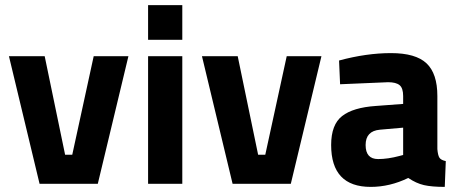

<svg xmlns="http://www.w3.org/2000/svg" viewBox="-20 -720 1799 752"><path d="M15 -500H155L235 -114H263L347 -500H483L363 0H135Z M560 0V-500H694V0ZM560 -564V-700H694V-564Z M771 -500H911L991 -114H1019L1103 -500H1239L1119 0H891Z M1693 -344V-136Q1695 -112 1701 -102.5Q1707 -93 1726 -89L1722 12Q1671 12 1640.5 5Q1610 -2 1579 -23Q1507 12 1432 12Q1277 12 1277 -152Q1277 -232 1320 -265.5Q1363 -299 1452 -305L1559 -313V-344Q1559 -375 1545 -386.5Q1531 -398 1500 -398L1312 -390L1308 -483Q1415 -512 1511.5 -512Q1608 -512 1650.5 -472Q1693 -432 1693 -344ZM1468 -212Q1412 -207 1412 -152Q1412 -97 1461 -97Q1499 -97 1544 -109L1559 -113V-220Z"/></svg>

Font: Titillium Web[RUS by Daymarius]
Style: Bold
Weight: 700
Designer: Cyrillization by Daymarius
Foundry: Cyrillization by Daymarius
Version: Version 1.002 September 11, 2018